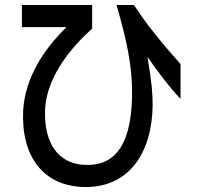

<svg xmlns="http://www.w3.org/2000/svg" viewBox="-20 -701 813 771"><path d="M247 -592C153 -500 82 -389 73 -259C64 -72 154 46 317 50C497 54 591 -86 593 -280C593 -321 590 -370 572 -473C606 -423 664 -346 705 -304V-444C632 -525 570 -601 518 -681H448C485 -551 514 -438 510 -303C504 -115 439 -32 317 -39C212 -45 156 -128 161 -261C168 -406 285 -528 350 -586V-681H68V-592Z"/></svg>

Font: コーポレート・ロゴ ver3 Medium
Style: Regular
Weight: 500
Designer: [KANA_main] LOGOTYPE.JP [Source Han Sans] Ryoko NISHIZUKA 西塚涼子 (kana, bopomofo & ideographs); Paul D. Hunt (Latin, Greek
Version: Version 12.001;FEAKit 1.0